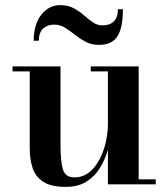

<svg xmlns="http://www.w3.org/2000/svg" viewBox="-20 -719 656 749"><path d="M236.5 10Q179 10 148.8 -9.8Q118.5 -29.5 107.2 -63.5Q96 -97.5 96 -141V-440.5H29V-460H216V-154Q216 -91 225.2 -59Q234.5 -27 269.5 -27Q303 -27 327.8 -46.8Q352.5 -66.5 368.8 -98Q385 -129.5 393 -166Q401 -202.5 401 -236V-440.5H334V-460H521V-19.5H587.5V0H401V-135Q390.5 -98 370.5 -64.8Q350.5 -31.5 317.8 -10.8Q285 10 236.5 10ZM366.5 -544Q336.5 -544 314 -556Q291.5 -568 272.2 -583.5Q253 -599 233.5 -611Q214 -623 190.5 -623Q165.5 -623 148.5 -607.8Q131.5 -592.5 131.5 -560H111.5Q111.5 -624 141.2 -661.5Q171 -699 214.5 -699Q245.5 -699 267.5 -687Q289.5 -675 307.2 -659.5Q325 -644 342.2 -632Q359.5 -620 380.5 -620Q408 -620 424 -635.5Q440 -651 440 -683H459.5Q459.5 -612 438.5 -578Q417.5 -544 366.5 -544Z"/></svg>

Font: Bodoni Moda SemiBold
Style: Regular
Weight: 600
Designer: Owen Earl
Foundry: indestructible type
Version: Version 2.005; ttfautohint (v1.8.4.7-5d5b)